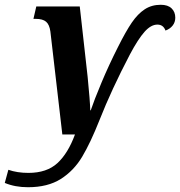

<svg xmlns="http://www.w3.org/2000/svg" viewBox="-114 -563 754 804"><path d="M-94 203 -79 148Q-42 161 5 161Q82 161 126.5 120Q171 79 200 0H147L97 -431Q93 -460 79 -472Q65 -484 36 -484H26L38 -536H220L253 -241Q263 -140 264 -101H266Q280 -143 311 -217Q342 -291 380 -366Q413 -432 438 -468.5Q463 -505 492 -524Q521 -543 559 -543Q589 -543 604.5 -528Q620 -513 620 -489Q620 -470 609 -456Q598 -442 579 -435Q570 -460 545 -460Q518 -460 491 -429.5Q464 -399 430 -335Q353 -188 303 -61Q265 35 230 93.5Q195 152 140.5 186.5Q86 221 3 221Q-51 221 -94 203Z"/></svg>

Font: Noto Serif Narrow
Style: Bold Italic
Weight: 700
Width: 4
Italic angle: -12°
Designer: Monotype Design Team
Foundry: Monotype Imaging Inc.
Version: Version 1.001